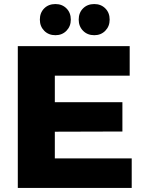

<svg xmlns="http://www.w3.org/2000/svg" viewBox="-20 -929 715 949"><path d="M68 -701H621V-555H251V-424H585V-279L251 -278V-146H631V0H68ZM330 -832Q330 -799 308.5 -777Q287 -755 254 -755Q220 -755 198.5 -777Q177 -799 177 -832Q177 -866 198.5 -887.5Q220 -909 254 -909Q287 -909 308.5 -887.5Q330 -866 330 -832ZM522 -832Q522 -799 500.5 -777Q479 -755 446 -755Q412 -755 390.5 -777Q369 -799 369 -832Q369 -866 390.5 -887.5Q412 -909 446 -909Q479 -909 500.5 -887.5Q522 -866 522 -832Z"/></svg>

Font: Montserrat V1
Style: Bold
Weight: 700
Designer: Julieta Ulanovsky
Foundry: Julieta Ulanovsky
Version: Version 6.001